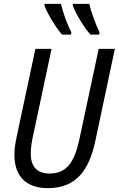

<svg xmlns="http://www.w3.org/2000/svg" viewBox="-20 -968 617 998"><path d="M302 -788H349L351 -800C329 -842 308 -900 297 -948H212L211 -939C227 -896 269 -827 302 -788ZM450 -788H496L497 -800C476 -846 456 -898 444 -948H359L358 -939C375 -895 415 -828 450 -788ZM229 10C376 10 443 -84 475 -233L577 -714H493L392 -241C366 -123 325 -66 238 -66C173 -66 140 -102 140 -168C140 -189 143 -221 149 -249L248 -714H164L66 -254C58 -219 55 -186 55 -162C55 -53 115 10 229 10Z"/></svg>

Font: Noto Sans Display SemiCondensed
Style: Italic
Weight: 400
Width: 4
Italic angle: -12°
Designer: Monotype Design Team
Foundry: Monotype Imaging Inc.
Version: Version 1.900